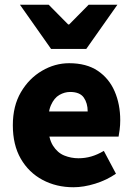

<svg xmlns="http://www.w3.org/2000/svg" viewBox="-20 -776 562 808"><path d="M289 12Q217 12 159 -19Q101 -50 67.5 -108Q34 -166 34 -249Q34 -330 68 -388Q102 -446 156.5 -478Q211 -510 271 -510Q344 -510 391.5 -478Q439 -446 462.5 -391.5Q486 -337 486 -270Q486 -249 483.5 -230Q481 -211 479 -201H159L157 -307H349Q349 -342 332.5 -365.5Q316 -389 275 -389Q252 -389 230 -376.5Q208 -364 194.5 -333.5Q181 -303 182 -249Q184 -193 203 -163Q222 -133 250.5 -121.5Q279 -110 310 -110Q338 -110 364 -117.5Q390 -125 417 -141L468 -45Q429 -18 380.5 -3Q332 12 289 12ZM195 -570 64 -756H185L267 -673H271L353 -756H474L343 -570Z"/></svg>

Font: Source Sans 3 ExtraLight ExtraBold
Style: Regular
Weight: 800
Version: Version 3.052;hotconv 1.1.0;makeotfexe 2.6.0